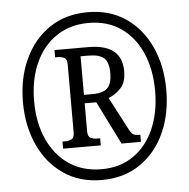

<svg xmlns="http://www.w3.org/2000/svg" viewBox="-52 -777 827 838"><g transform="rotate(-5 361.0 -357.5)"><path d="M361 10Q264 10 193.5 -38.5Q123 -87 85 -170.5Q47 -254 47 -358Q47 -463 85.5 -546Q124 -629 194.5 -677Q265 -725 362 -725Q459 -725 529 -677Q599 -629 637 -546Q675 -463 675 -358Q675 -252 637 -169Q599 -86 528.5 -38Q458 10 361 10ZM364 -37Q445 -37 504 -78Q563 -119 594.5 -191.5Q626 -264 626 -358Q626 -452 594 -524.5Q562 -597 503 -637.5Q444 -678 362 -678Q280 -678 220 -637Q160 -596 128 -524Q96 -452 96 -358Q96 -263 129 -190.5Q162 -118 222 -77.5Q282 -37 364 -37ZM204 -141V-172H215Q231 -172 243.5 -178Q256 -184 256 -207V-506Q256 -529 243.5 -535Q231 -541 215 -541H204V-573H352Q499 -573 499 -455Q499 -406 475 -380.5Q451 -355 421 -344L497 -199Q506 -182 514.5 -177Q523 -172 545 -172V-141H460L366 -330H315V-207Q315 -184 327.5 -178Q340 -172 357 -172H369V-141ZM351 -367Q401 -367 419.5 -387.5Q438 -408 438 -452Q438 -499 417.5 -517.5Q397 -536 349 -536H315V-367Z"/></g></svg>

Font: Noto Serif Ethiopic Condensed
Style: Regular
Weight: 400
Width: 3
Designer: Monotype Design Team
Foundry: Monotype Imaging Inc.
Version: Version 2.102; ttfautohint (v1.8.4.7-5d5b)